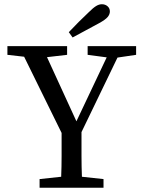

<svg xmlns="http://www.w3.org/2000/svg" viewBox="-20 -887 673 907"><path d="M469 0H167V-41L269 -52Q271 -99 271 -150Q271 -201 271 -259L94 -619L15 -628V-669H297V-628L202 -617L341 -314L484 -616L394 -628V-669H623V-628L535 -615L365 -263Q365 -204 365 -152Q365 -100 367 -52L469 -41ZM305 -735Q351 -784 399 -829Q420 -850 434 -858.5Q448 -867 461 -867Q477 -867 488 -857.5Q499 -848 499 -833Q499 -819 488.5 -806.5Q478 -794 449 -778Q417 -761 386 -744Q355 -727 323 -710Z"/></svg>

Font: Source Serif Pro
Style: Regular
Weight: 400
Designer: Frank Grießhammer
Foundry: Adobe Systems Incorporated
Version: Version 2.000;PS 1.000;hotconv 16.6.51;makeotf.lib2.5.65220